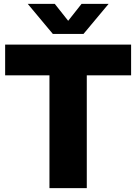

<svg xmlns="http://www.w3.org/2000/svg" viewBox="-20 -970 702 990"><path d="M235 0V-581.5H6.5V-740H656V-581.5H427.5V0ZM252.5 -795 123 -950H262.5L345.5 -845H317.5L400.5 -950H540L410.5 -795Z"/></svg>

Font: Encode Sans Condensed Thin ExtraBold
Style: Regular
Weight: 800
Version: Version 3.002